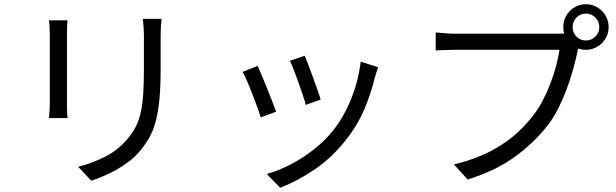

<svg xmlns="http://www.w3.org/2000/svg" viewBox="-20 -814 2908 906"><path d="M299 -718Q297 -704 296.5 -685Q296 -666 296 -649V-330Q296 -312 296.5 -291Q297 -270 299 -257H211Q212 -268 213.5 -288.5Q215 -309 215 -331V-649Q215 -662 214 -683Q213 -704 211 -718ZM742 -725Q740 -708 739 -687Q738 -666 738 -642V-488Q738 -402 732 -342Q726 -282 714 -238.5Q702 -195 683.5 -163Q665 -131 639 -100Q615 -72 586.5 -50.5Q558 -29 527.5 -12Q497 5 467 17.5Q437 30 411 39L349 -27Q415 -44 474 -73.5Q533 -103 578 -154Q604 -184 620 -215Q636 -246 644.5 -285Q653 -324 656 -374Q659 -424 659 -491V-642Q659 -666 657.5 -687Q656 -708 654 -725Z M1418 -551Q1424 -536 1435 -508Q1446 -480 1457 -448.5Q1468 -417 1478.5 -388.5Q1489 -360 1493 -344L1423 -319Q1419 -335 1409.5 -363.5Q1400 -392 1389 -423Q1378 -454 1367 -482.5Q1356 -511 1348 -527ZM1764 -497Q1759 -482 1755.5 -470.5Q1752 -459 1749 -449Q1730 -370 1698 -295.5Q1666 -221 1614 -156Q1548 -71 1465.5 -15Q1383 41 1302 72L1239 7Q1281 -5 1323.5 -24.5Q1366 -44 1406.5 -70Q1447 -96 1483.5 -127.5Q1520 -159 1550 -196Q1601 -259 1636 -345Q1671 -431 1682 -523ZM1196 -503Q1203 -488 1215 -459Q1227 -430 1240 -398Q1253 -366 1264.5 -336Q1276 -306 1283 -287L1210 -260Q1205 -279 1193.5 -310Q1182 -341 1169.5 -373.5Q1157 -406 1144.5 -434.5Q1132 -463 1125 -475Z M2745 -623Q2771 -623 2789.5 -641.5Q2808 -660 2808 -686Q2808 -712 2789.5 -731Q2771 -750 2745 -750Q2718 -750 2700 -731Q2682 -712 2682 -686Q2682 -660 2700 -641.5Q2718 -623 2745 -623ZM2611 -655Q2618 -655 2626 -655Q2634 -655 2642 -656Q2640 -663 2639 -670.5Q2638 -678 2638 -686Q2638 -709 2646.5 -728.5Q2655 -748 2669 -762.5Q2683 -777 2703 -785.5Q2723 -794 2745 -794Q2767 -794 2786.5 -785.5Q2806 -777 2820.5 -762.5Q2835 -748 2843.5 -728.5Q2852 -709 2852 -686Q2852 -664 2843.5 -644.5Q2835 -625 2820.5 -610.5Q2806 -596 2786.5 -587.5Q2767 -579 2745 -579Q2726 -579 2708 -585L2706 -575Q2698 -537 2685.5 -491Q2673 -445 2655.5 -397.5Q2638 -350 2615.5 -304.5Q2593 -259 2564 -222Q2498 -138 2408 -73Q2318 -8 2187 33L2122 -38Q2192 -55 2247.5 -78.5Q2303 -102 2348 -131.5Q2393 -161 2429 -195Q2465 -229 2495 -268Q2521 -301 2541.5 -340.5Q2562 -380 2578 -422Q2594 -464 2604.5 -504.5Q2615 -545 2620 -579H2131Q2103 -579 2078.5 -578Q2054 -577 2036 -576V-661Q2056 -659 2082 -657Q2108 -655 2132 -655Z"/></svg>

Font: Kinto Sans
Style: Regular
Weight: 400
Designer: Authors: Ryoko NISHIZUKA  (kana & ideographs); Paul D. Hunt (Latin, Greek & Cyrillic); Wenlong ZHANG  (bopomofo); Sandol
Foundry: Adobe Systems Incorporated, ookami Inc.
Version: Version 0.001